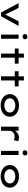

<svg xmlns="http://www.w3.org/2000/svg" viewBox="2434 -3264 840 5748"><g transform="rotate(90 2854.0 -390.0)"><path d="M356 0 73 -527H216L430 -99L396 -92L618 -527H757L465 0Z M1016 0V-527H1140V0ZM1077 -647Q1040 -647 1019.5 -665.5Q999 -684 999 -718Q999 -750 1020 -770Q1041 -790 1077 -790Q1114 -790 1134.5 -771.5Q1155 -753 1155 -718Q1155 -687 1134 -667Q1113 -647 1077 -647Z M1584 0V-685H1707V0ZM1432 -413V-527H1886V-413Z M2265 0V-685H2388V0ZM2113 -413V-527H2567V-413Z M3136 10Q3037 10 2960.5 -25Q2884 -60 2841 -122.5Q2798 -185 2798 -264Q2798 -344 2841 -406Q2884 -468 2960.5 -503Q3037 -538 3136 -538Q3236 -538 3311.5 -503Q3387 -468 3430.5 -406Q3474 -344 3474 -264Q3474 -185 3430.5 -122.5Q3387 -60 3311.5 -25Q3236 10 3136 10ZM3136 -99Q3196 -99 3244.5 -120.5Q3293 -142 3321.5 -179Q3350 -216 3348 -264Q3350 -313 3321.5 -350Q3293 -387 3244.5 -408Q3196 -429 3136 -429Q3076 -429 3027 -408Q2978 -387 2950 -350Q2922 -313 2923 -264Q2922 -216 2950 -179Q2978 -142 3027 -120.5Q3076 -99 3136 -99Z M3772 0V-527H3893L3895 -338L3862 -349Q3877 -402 3912.5 -444.5Q3948 -487 3995 -512.5Q4042 -538 4093 -538Q4126 -538 4157.5 -531Q4189 -524 4207 -512L4175 -382Q4155 -394 4125 -401.5Q4095 -409 4067 -409Q4028 -409 3996.5 -395.5Q3965 -382 3942 -360.5Q3919 -339 3907.5 -312.5Q3896 -286 3896 -257V0Z M4496 0V-527H4620V0ZM4557 -647Q4520 -647 4499.5 -665.5Q4479 -684 4479 -718Q4479 -750 4500 -770Q4521 -790 4557 -790Q4594 -790 4614.5 -771.5Q4635 -753 4635 -718Q4635 -687 4614 -667Q4593 -647 4557 -647Z M5259 10Q5160 10 5083.5 -25Q5007 -60 4964 -122.5Q4921 -185 4921 -264Q4921 -344 4964 -406Q5007 -468 5083.5 -503Q5160 -538 5259 -538Q5359 -538 5434.5 -503Q5510 -468 5553.5 -406Q5597 -344 5597 -264Q5597 -185 5553.5 -122.5Q5510 -60 5434.5 -25Q5359 10 5259 10ZM5259 -99Q5319 -99 5367.5 -120.5Q5416 -142 5444.5 -179Q5473 -216 5471 -264Q5473 -313 5444.5 -350Q5416 -387 5367.5 -408Q5319 -429 5259 -429Q5199 -429 5150 -408Q5101 -387 5073 -350Q5045 -313 5046 -264Q5045 -216 5073 -179Q5101 -142 5150 -120.5Q5199 -99 5259 -99Z"/></g></svg>

Font: Lexend Tera Medium
Style: Regular
Weight: 500
Designer: Bonnie Shaver-Troup, Thomas Jockin
Foundry: Lexend
Version: Version 1.007